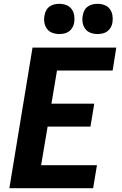

<svg xmlns="http://www.w3.org/2000/svg" viewBox="-20 -984 640 1004"><path d="M29 0 150 -735H588L569 -615H278L249 -442H473L453 -322H229L195 -120H487L467 0ZM490 -806Q471 -806 453.5 -812.5Q436 -819 425.5 -833.5Q415 -848 412 -866.5Q409 -885 413 -904Q415 -917 421.5 -929.5Q428 -942 439.5 -950Q451 -958 464 -961Q477 -964 490 -964Q509 -964 526.5 -957.5Q544 -951 554.5 -936.5Q565 -922 568 -903.5Q571 -885 568 -866Q566 -853 559 -840.5Q552 -828 541 -820Q530 -812 516.5 -809Q503 -806 490 -806ZM290 -806Q271 -806 253.5 -812.5Q236 -819 225.5 -833.5Q215 -848 212 -866.5Q209 -885 213 -904Q215 -917 221.5 -929.5Q228 -942 239.5 -950Q251 -958 264 -961Q277 -964 290 -964Q309 -964 326.5 -957.5Q344 -951 354.5 -936.5Q365 -922 368 -903.5Q371 -885 368 -866Q366 -853 359 -840.5Q352 -828 341 -820Q330 -812 316.5 -809Q303 -806 290 -806Z"/></svg>

Font: Iosevka Curly Heavy Extended
Style: Italic
Weight: 900
Width: 7
Italic angle: -9°
Monospace: yes
Designer: Belleve Invis
Foundry: Belleve Invis
Version: Version 11.1.0; ttfautohint (v1.8.3)